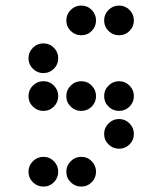

<svg xmlns="http://www.w3.org/2000/svg" viewBox="-20 -689 587 694"><path d="M327.1 -615.2Q327.1 -592.8 311.5 -577.1Q295.9 -561.5 273.4 -561.5Q251.5 -561.5 235.6 -577.1Q219.7 -592.8 219.7 -615.2Q219.7 -637.2 235.6 -653.1Q251.5 -668.9 273.4 -668.9Q295.9 -668.9 311.5 -653.1Q327.1 -637.2 327.1 -615.2ZM463.9 -615.2Q463.9 -592.8 448.2 -577.1Q432.6 -561.5 410.2 -561.5Q388.2 -561.5 372.3 -577.1Q356.4 -592.8 356.4 -615.2Q356.4 -637.2 372.3 -653.1Q388.2 -668.9 410.2 -668.9Q432.6 -668.9 448.2 -653.1Q463.9 -637.2 463.9 -615.2ZM190.4 -478.5Q190.4 -456.1 174.8 -440.4Q159.2 -424.8 136.7 -424.8Q114.7 -424.8 98.9 -440.4Q83 -456.1 83 -478.5Q83 -500.5 98.9 -516.4Q114.7 -532.2 136.7 -532.2Q159.2 -532.2 174.8 -516.4Q190.4 -500.5 190.4 -478.5ZM190.4 -341.8Q190.4 -319.3 174.8 -303.7Q159.2 -288.1 136.7 -288.1Q114.7 -288.1 98.9 -303.7Q83 -319.3 83 -341.8Q83 -363.8 98.9 -379.6Q114.7 -395.5 136.7 -395.5Q159.2 -395.5 174.8 -379.6Q190.4 -363.8 190.4 -341.8ZM327.1 -341.8Q327.1 -319.3 311.5 -303.7Q295.9 -288.1 273.4 -288.1Q251.5 -288.1 235.6 -303.7Q219.7 -319.3 219.7 -341.8Q219.7 -363.8 235.6 -379.6Q251.5 -395.5 273.4 -395.5Q295.9 -395.5 311.5 -379.6Q327.1 -363.8 327.1 -341.8ZM463.9 -341.8Q463.9 -319.3 448.2 -303.7Q432.6 -288.1 410.2 -288.1Q388.2 -288.1 372.3 -303.7Q356.4 -319.3 356.4 -341.8Q356.4 -363.8 372.3 -379.6Q388.2 -395.5 410.2 -395.5Q432.6 -395.5 448.2 -379.6Q463.9 -363.8 463.9 -341.8ZM463.9 -205.1Q463.9 -182.6 448.2 -167Q432.6 -151.4 410.2 -151.4Q388.2 -151.4 372.3 -167Q356.4 -182.6 356.4 -205.1Q356.4 -227.1 372.3 -242.9Q388.2 -258.8 410.2 -258.8Q432.6 -258.8 448.2 -242.9Q463.9 -227.1 463.9 -205.1ZM190.4 -68.4Q190.4 -45.9 174.8 -30.3Q159.2 -14.6 136.7 -14.6Q114.7 -14.6 98.9 -30.3Q83 -45.9 83 -68.4Q83 -90.3 98.9 -106.2Q114.7 -122.1 136.7 -122.1Q159.2 -122.1 174.8 -106.2Q190.4 -90.3 190.4 -68.4ZM327.1 -68.4Q327.1 -45.9 311.5 -30.3Q295.9 -14.6 273.4 -14.6Q251.5 -14.6 235.6 -30.3Q219.7 -45.9 219.7 -68.4Q219.7 -90.3 235.6 -106.2Q251.5 -122.1 273.4 -122.1Q295.9 -122.1 311.5 -106.2Q327.1 -90.3 327.1 -68.4Z"/></svg>

Font: DatDot
Style: Regular
Weight: 400
Designer: GGBot
Version: 1.00